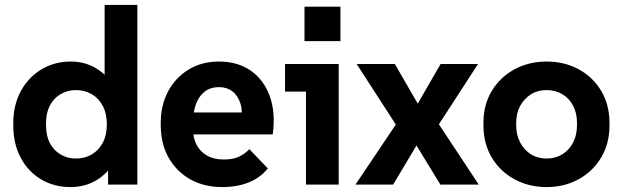

<svg xmlns="http://www.w3.org/2000/svg" viewBox="-20 -750 2529 780"><path d="M266 10Q200 10 147.5 -21Q95 -52 64.5 -108.5Q34 -165 34 -240V-250Q34 -324 65 -380.5Q96 -437 149 -468.5Q202 -500 267 -500Q320 -500 362.5 -477Q405 -454 432 -415L405 -383V-730H538V0H419V-120L445 -92Q415 -43 369.5 -16.5Q324 10 266 10ZM288 -106Q324 -106 352.5 -122.5Q381 -139 397.5 -170Q414 -201 414 -245Q414 -289 397.5 -320Q381 -351 352.5 -367.5Q324 -384 288 -384Q255 -384 227 -368Q199 -352 183 -322Q167 -292 167 -250V-240Q167 -198 183 -168Q199 -138 227 -122Q255 -106 288 -106Z M883 10Q809 10 753 -21.5Q697 -53 665 -109.5Q633 -166 633 -242V-252Q633 -322 662.5 -378Q692 -434 745.5 -467Q799 -500 869 -500Q945 -500 998 -463.5Q1051 -427 1075.5 -360.5Q1100 -294 1088 -204H729V-293H1019L959 -248Q967 -296 957 -328.5Q947 -361 924.5 -378.5Q902 -396 870 -396Q834 -396 810.5 -377Q787 -358 775.5 -325.5Q764 -293 764 -252V-227Q764 -190 778.5 -162Q793 -134 821 -118Q849 -102 889 -102Q926 -102 950 -113Q974 -124 993 -144L1068 -66Q1038 -28 990.5 -9Q943 10 883 10Z M1223 0V-437L1283 -378H1138V-490H1356V0ZM1217 -583V-723H1363V-583Z M1424 0 1588 -244 1429 -490H1584L1677 -329L1770 -490H1922L1763 -245L1925 0H1769L1672 -159L1577 0Z M2201 10Q2128 10 2069.5 -22Q2011 -54 1977.5 -110.5Q1944 -167 1944 -241V-251Q1944 -324 1977.5 -380Q2011 -436 2069.5 -468Q2128 -500 2201 -500Q2273 -500 2331 -468.5Q2389 -437 2422.5 -380.5Q2456 -324 2456 -251V-241Q2456 -167 2422.5 -110.5Q2389 -54 2331 -22Q2273 10 2201 10ZM2201 -106Q2237 -106 2265 -123.5Q2293 -141 2308.5 -171.5Q2324 -202 2324 -241V-251Q2324 -290 2308.5 -320Q2293 -350 2265 -367Q2237 -384 2201 -384Q2164 -384 2136.5 -366.5Q2109 -349 2093 -319.5Q2077 -290 2077 -251V-241Q2077 -202 2093 -171.5Q2109 -141 2136.5 -123.5Q2164 -106 2201 -106Z"/></svg>

Font: SUSE Thin
Style: Bold
Weight: 700
Version: Version 1.000